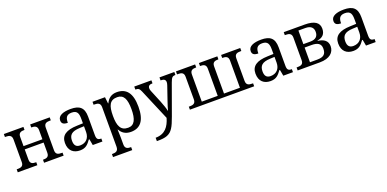

<svg xmlns="http://www.w3.org/2000/svg" viewBox="-7 -1416 5091 2526"><g transform="rotate(-20 2538.5 -153.0)"><path d="M665 -536.1H391.1V-494.1H394C438.5 -494.1 476.1 -484.4 476.1 -425.8V-297.9H211.9V-426.8C211.9 -485.8 249.5 -494.1 293.9 -494.1H296.9V-536.1H22.9V-494.1H36.1C80.6 -494.1 118.2 -484.4 118.2 -425.8V-108.9C118.2 -50.3 81.5 -42 36.1 -42H22.9V0H296.9V-42H293.9C248.5 -42 211.9 -50.3 211.9 -108.9V-252H476.1V-108.9C476.1 -50.3 439.5 -42 394 -42H391.1V0H665V-42H651.9C606.4 -42 569.8 -50.3 569.8 -108.9V-426.8C569.8 -485.8 607.4 -494.1 651.9 -494.1H665Z M835 -145C835 -184.1 844.2 -214.4 867.7 -234.9C891.1 -255.4 928.2 -266.6 984.9 -269L1048.8 -272V-190.9C1048.8 -106 997.6 -51.8 916 -51.8C860.8 -51.8 835 -82.5 835 -145ZM737.8 -149.9C737.8 -40 804.2 9.8 893.1 9.8C976.1 9.8 1007.3 -30.3 1048.8 -85.9H1057.1L1072.8 0H1208V-42H1205.1C1161.1 -42 1143.1 -57.6 1143.1 -113.8V-373C1143.1 -500.5 1082 -545.9 960 -545.9C858.9 -545.9 779.8 -518.6 779.8 -450.2C779.8 -403.8 809.6 -387.2 864.7 -387.2C864.7 -449.2 878.4 -496.1 956.1 -496.1C1037.6 -496.1 1048.8 -446.3 1048.8 -373V-313L965.8 -310.1C813 -305.7 737.8 -255.9 737.8 -149.9Z M1588.9 -481.9C1633.3 -481.9 1664.6 -464.4 1684.6 -429.2C1704.1 -394 1712.9 -340.8 1712.9 -270C1712.9 -199.7 1704.1 -146 1684.6 -109.4C1664.6 -72.8 1634.3 -54.2 1589.8 -54.2C1537.1 -54.2 1503.4 -72.8 1482.4 -109.4C1460.9 -146 1453.1 -199.2 1453.1 -269C1453.1 -413.6 1484.9 -481.9 1588.9 -481.9ZM1264.2 -494.1H1276.9C1321.3 -494.1 1358.9 -484.4 1358.9 -425.8V126C1358.9 188.5 1322.3 198.2 1276.9 198.2H1269V240.2H1538.1V198.2H1535.2C1490.7 198.2 1453.1 189.9 1453.1 130.9V35.2C1453.1 26.4 1453.1 4.4 1451.2 -29.8C1450.7 -44.9 1449.7 -61 1449.2 -78.1H1453.1C1481.9 -25.4 1530.3 9.8 1606 9.8C1737.3 9.8 1810.1 -75.2 1810.1 -269C1810.1 -364.7 1792 -434.1 1757.3 -479.5C1722.7 -524.4 1671.9 -545.9 1606 -545.9C1526.9 -545.9 1482.9 -506.3 1453.1 -445.8H1449.2L1439 -536.1H1264.2Z M2409.7 -536.1H2201.7V-494.1H2204.6C2249 -494.1 2270.5 -479.5 2270.5 -444.8C2270.5 -433.6 2267.6 -418 2261.7 -401.9L2194.8 -207C2177.7 -158.7 2165 -115.2 2157.7 -85.9H2154.8C2149.4 -119.1 2124.5 -186.5 2106.9 -231L2033.7 -409.2C2027.8 -424.3 2025.9 -434.6 2025.9 -445.8C2025.9 -479 2045.4 -494.1 2085.9 -494.1H2088.9V-536.1H1848.6V-494.1H1851.6C1890.6 -494.1 1904.8 -482.4 1922.9 -440.9L2107.9 -3.9C2075.2 107.9 2017.1 192.9 1882.8 192.9V240.2H1891.6C1950.7 240.2 1994.6 235.8 2029.3 222.2C2046.4 215.3 2062 206.1 2075.7 194.8C2102.5 171.9 2124.5 137.7 2145.5 88.9C2155.8 64.5 2167 36.1 2178.7 3.9L2330.6 -416C2354.5 -481 2367.7 -494.1 2406.7 -494.1H2409.7Z M2432.6 0H3332.5V-42H3319.8C3276.4 -42 3237.8 -49.8 3237.8 -109.9V-426.8C3237.8 -485.8 3275.4 -494.1 3319.8 -494.1H3332.5V-536.1H3064.5V-494.1H3067.9C3112.3 -494.1 3149.9 -485.8 3149.9 -426.8V-45.9H2926.8V-426.8C2926.8 -485.8 2964.4 -494.1 3008.8 -494.1H3011.7V-536.1H2753.9V-494.1H2756.8C2801.3 -494.1 2838.9 -485.8 2838.9 -426.8V-45.9H2615.7V-426.8C2615.7 -485.8 2653.3 -494.1 2697.8 -494.1H2700.7V-536.1H2432.6V-494.1H2445.8C2490.2 -494.1 2527.8 -485.8 2527.8 -426.8V-109.9C2527.8 -49.8 2489.3 -42 2445.8 -42H2432.6Z M3502.4 -145C3502.4 -184.1 3511.7 -214.4 3535.2 -234.9C3558.6 -255.4 3595.7 -266.6 3652.3 -269L3716.3 -272V-190.9C3716.3 -106 3665 -51.8 3583.5 -51.8C3528.3 -51.8 3502.4 -82.5 3502.4 -145ZM3405.3 -149.9C3405.3 -40 3471.7 9.8 3560.5 9.8C3643.6 9.8 3674.8 -30.3 3716.3 -85.9H3724.6L3740.2 0H3875.5V-42H3872.6C3828.6 -42 3810.5 -57.6 3810.5 -113.8V-373C3810.5 -500.5 3749.5 -545.9 3627.4 -545.9C3526.4 -545.9 3447.3 -518.6 3447.3 -450.2C3447.3 -403.8 3477.1 -387.2 3532.2 -387.2C3532.2 -449.2 3545.9 -496.1 3623.5 -496.1C3705.1 -496.1 3716.3 -446.3 3716.3 -373V-313L3633.3 -310.1C3480.5 -305.7 3405.3 -255.9 3405.3 -149.9Z M4232.4 -536.1H3941.4V-494.1H3954.6C3999 -494.1 4036.6 -484.4 4036.6 -425.8V-108.9C4036.6 -50.3 4000 -42 3954.6 -42H3941.4V0H4251.5C4391.6 0 4458.5 -65.4 4458.5 -152.8C4458.5 -227.5 4405.8 -265.6 4321.3 -275.9V-280.8C4390.1 -290 4434.6 -328.1 4434.6 -407.2C4434.6 -490.7 4372.6 -536.1 4232.4 -536.1ZM4130.4 -45.9V-252H4226.6C4310.5 -252 4357.4 -226.1 4357.4 -155.8C4357.4 -77.6 4321.8 -45.9 4232.4 -45.9ZM4130.4 -299.8V-490.2H4227.5C4308.6 -490.2 4338.4 -450.2 4338.4 -397C4338.4 -338.9 4308.1 -299.8 4227.5 -299.8Z M4660.6 -145C4660.6 -184.1 4669.9 -214.4 4693.4 -234.9C4716.8 -255.4 4753.9 -266.6 4810.5 -269L4874.5 -272V-190.9C4874.5 -106 4823.2 -51.8 4741.7 -51.8C4686.5 -51.8 4660.6 -82.5 4660.6 -145ZM4563.5 -149.9C4563.5 -40 4629.9 9.8 4718.8 9.8C4801.8 9.8 4833 -30.3 4874.5 -85.9H4882.8L4898.4 0H5033.7V-42H5030.8C4986.8 -42 4968.8 -57.6 4968.8 -113.8V-373C4968.8 -500.5 4907.7 -545.9 4785.6 -545.9C4684.6 -545.9 4605.5 -518.6 4605.5 -450.2C4605.5 -403.8 4635.3 -387.2 4690.4 -387.2C4690.4 -449.2 4704.1 -496.1 4781.7 -496.1C4863.3 -496.1 4874.5 -446.3 4874.5 -373V-313L4791.5 -310.1C4638.7 -305.7 4563.5 -255.9 4563.5 -149.9Z"/></g></svg>

Font: The Erased English
Style: Regular
Weight: 400
Designer: Monotype Design team + ligartures altered by 180 Amsterdam
Foundry: Monotype Imaging Inc.
Version: Version 1.030;Glyphs 3.1.2 (3151)